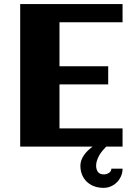

<svg xmlns="http://www.w3.org/2000/svg" viewBox="-20 -723 665 947"><path d="M584.5 108.9Q584.5 128.4 577.1 145.5Q569.8 162.6 557.1 175.5Q544.4 188.5 527.3 196Q510.3 203.6 490.7 203.6Q465.8 203.6 445.1 196Q424.3 188.5 408.9 174.1Q393.6 159.7 385 139.4Q376.5 119.1 376.5 93.8Q376.5 80.1 381.3 66.9Q386.2 53.7 394.5 41.7Q402.8 29.8 413.8 19.3Q424.8 8.8 437 0H79.6V-703.1H584.5V-613.3H273.4V-396H513.7V-306.6H273.4V-89.8H584.5V0H503.9Q494.1 9.8 485.1 20.8Q476.1 31.7 469.2 43.9Q462.4 56.2 458.3 68.8Q454.1 81.5 454.1 93.8Q454.1 112.8 463.1 125Q472.2 137.2 492.7 137.2Q504.9 137.2 516.8 130.1Q528.8 123 529.3 108.9Z"/></svg>

Font: Aclonica
Style: Regular
Weight: 400
Designer: Astigmatic (AOETI)
Foundry: Astigmatic (AOETI)
Version: Version 1.000